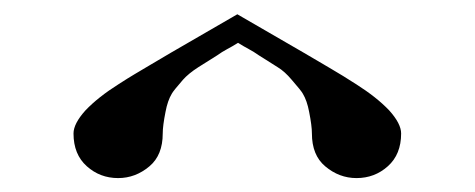

<svg xmlns="http://www.w3.org/2000/svg" viewBox="-20 -812 665 269"><path d="M542 -625Q542 -595.7 523.4 -579.1Q504.9 -562.5 479.5 -562.5Q455.1 -562.5 435.5 -579.1Q417 -594.7 417 -625Q417 -635.7 413.1 -655.3Q410.2 -670.9 404.3 -680.7Q402.3 -684.6 388.7 -700.2Q378.9 -711.9 369.1 -717.8L342.8 -734.4Q335.9 -739.3 328.6 -743.2Q321.3 -747.1 313.5 -752Q305.7 -747.1 298.3 -743.2Q291 -739.3 284.2 -734.4L257.8 -717.8Q244.1 -709 236.3 -700.2Q222.7 -684.6 220.7 -680.7Q214.8 -670.9 211.9 -655.3Q208 -635.7 208 -625Q208 -594.7 189.5 -579.1Q169.9 -562.5 145.5 -562.5Q120.1 -562.5 101.6 -579.1Q83 -595.7 83 -625Q83 -638.7 99.6 -657.2Q117.2 -675.8 146.5 -694.3Q160.2 -703.1 168.5 -708Q176.8 -712.9 189.9 -720.7Q203.1 -728.5 219.7 -738.3L312.5 -792L405.3 -738.3Q421.9 -728.5 441.9 -716.8Q461.9 -705.1 478.5 -694.3Q507.8 -675.8 525.4 -657.2Q542 -638.7 542 -625Z"/></svg>

Font: okolaksMetalik
Style: bold
Weight: 700
Width: 7
Version: Version 0.6